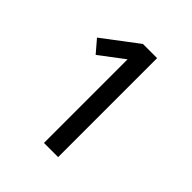

<svg xmlns="http://www.w3.org/2000/svg" viewBox="-185 -795 919 919"><g transform="rotate(45 275.0 -335.0)"><path d="M257 0V-566L134 -473L80 -536L257 -670H353V0Z"/></g></svg>

Font: Lode Dark
Style: Bold
Weight: 700
Monospace: yes
Designer: Belleve Invis
Foundry: Belleve Invis
Version: Version 29.2.0; ttfautohint (v1.8.3)